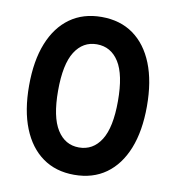

<svg xmlns="http://www.w3.org/2000/svg" viewBox="-84 -823 837 913"><g transform="rotate(10 334.5 -367.0)"><path d="M334 14Q245 14 181.5 -31.5Q118 -77 84 -162Q50 -247 50 -367Q50 -487 84 -572Q118 -657 181.5 -702.5Q245 -748 334 -748Q424 -748 487.5 -702.5Q551 -657 585 -572Q619 -487 619 -367Q619 -247 585 -162Q551 -77 487.5 -31.5Q424 14 334 14ZM334 -118Q402 -118 440.5 -179Q479 -240 479 -367Q479 -495 440.5 -555.5Q402 -616 334 -616Q267 -616 228.5 -555.5Q190 -495 190 -367Q190 -240 228.5 -179Q267 -118 334 -118Z"/></g></svg>

Font: LINE Seed Sans App
Style: Bold
Weight: 700
Designer: LINE VX Design & Dalton Maag Ltd & Sandoll Inc
Foundry: Dalton Maag Ltd
Version: Version 1.003